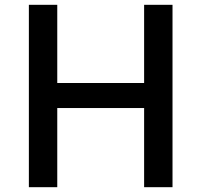

<svg xmlns="http://www.w3.org/2000/svg" viewBox="-20 -778 837 798"><path d="M579 -758H697V0H579V-329H218V0H100V-758H218V-433H579Z"/></svg>

Font: Biryani DemiBold
Style: Regular
Weight: 600
Designer: Dan Reynolds and Mathieu Réguer
Foundry: Dan Reynolds and Mathieu Réguer
Version: Version 1.003;PS 001.003;hotconv 1.0.70;makeotf.lib2.5.58329